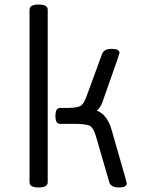

<svg xmlns="http://www.w3.org/2000/svg" viewBox="-20 -820 642 845"><path d="M190 -777V-18Q190 5 150 5Q110 5 110 -18V-777Q110 -800 150 -800Q190 -800 190 -777ZM538 -13Q538 5 503 5Q468 5 461 -18L402 -221Q392 -256 376.5 -265.5Q361 -275 307 -275H244Q224 -275 224 -310Q224 -345 244 -345H282Q324 -346 337 -355.5Q350 -365 362 -399L429 -582Q437 -605 471.5 -605Q506 -605 506 -587Q506 -586 496 -556L431 -371Q422 -346 406 -333Q452 -316 471 -249L531 -40Q538 -14 538 -13Z"/></svg>

Font: Offside
Style: Regular
Weight: 400
Designer: Eduardo Rodriguez Tunni
Foundry: Eduardo Rodriguez Tunni
Version: Version 1.001